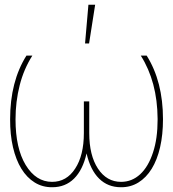

<svg xmlns="http://www.w3.org/2000/svg" viewBox="-20 -780 729 810"><path d="M22.4 0ZM490.1 9.9Q435 9.9 398.1 -26.5Q361.2 -62.9 345.2 -132.8Q329.2 -62.9 292.4 -26.5Q255.7 9.9 200.3 9.9Q159.4 10.3 126.4 -10.1Q93.4 -30.5 70.3 -68Q47.2 -105.5 34.8 -158.7Q22.4 -212 22.7 -277Q22.7 -436.1 91.6 -545.5H116.5Q80.3 -488.3 63.2 -420.8Q45.5 -351.6 45.5 -276.3Q45.5 -154.8 88.4 -83.8Q131.7 -12.8 199.6 -12.8Q261 -12.8 297.2 -68.9Q333.8 -124.6 333.8 -218.8V-352.3H356.5V-218.8Q356.5 -124.6 393.1 -68.9Q430 -12.8 490.8 -12.8Q536.6 -12.8 571.4 -44.9Q606.2 -77.1 625.7 -137.4Q644.9 -195.3 644.9 -274.9V-279.1Q643.8 -435 573.9 -545.5H598.7Q667.6 -436.1 667.6 -277Q667.6 -212 655.4 -158.7Q643.1 -105.5 620 -68Q596.9 -30.5 563.9 -10.1Q530.9 10.3 490.1 9.9ZM355.8 -596.6H338.8L353 -759.9H381.4Z"/></svg>

Font: Linik Sans Thin
Style: Regular
Weight: 100
Designer: Fonts by Rasmus Andersson / Changes by Cristiano Sobral with parts from Marc Monis
Foundry: rsms
Version: Version 3.020; ttfautohint (v1.6)